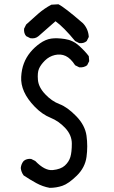

<svg xmlns="http://www.w3.org/2000/svg" viewBox="-20 -862 540 907"><path d="M214.8 25.4Q181.6 19.5 151.4 2.9Q121.1 -13.7 91.8 -33.2Q80.1 -48.8 78.1 -68.4Q80.1 -87.9 91.8 -101.6Q105.5 -113.3 127 -111.3L146.5 -101.6Q191.4 -54.7 229.5 -58.6Q267.6 -62.5 286.6 -80.1Q305.7 -97.7 312.5 -120.6Q319.3 -143.6 319.3 -183.6Q319.3 -223.6 288.6 -256.8Q257.8 -290 218.8 -305.7Q179.7 -321.3 144.5 -357.4Q109.4 -393.6 93.8 -428.7Q78.1 -463.9 80.1 -499Q82 -534.2 92.8 -562.5Q103.5 -590.8 123 -614.7Q142.6 -638.7 168.9 -657.2Q195.3 -675.8 221.7 -679.7Q248 -683.6 286.6 -677.7Q325.2 -671.9 354.5 -645Q383.8 -618.2 399.4 -596.7L401.4 -573.2L391.6 -553.7Q376 -542 354.5 -543.9L335 -553.7Q313.5 -586.9 290 -597.7Q266.6 -608.4 239.3 -602.1Q211.9 -595.7 191.9 -575.7Q171.9 -555.7 164.1 -537.1Q156.2 -518.6 159.2 -484.4Q162.1 -450.2 193.4 -417Q224.6 -383.8 261.2 -370.1Q297.9 -356.4 339.8 -313.5Q381.8 -270.5 388.7 -220.7Q395.5 -170.9 388.7 -120.6Q381.8 -70.3 342.8 -32.2Q303.7 5.9 274.9 15.6Q246.1 25.4 214.8 25.4ZM354.5 -658.2 335 -668Q280.3 -734.4 242.2 -761.7L162.1 -691.4Q146.5 -677.7 123 -681.6L103.5 -691.4Q91.8 -705.1 93.8 -726.6L103.5 -746.1Q130.9 -771.5 160.2 -796.9Q189.5 -822.3 222.7 -839.8L255.9 -841.8Q284.2 -828.1 372.1 -752Q397.5 -724.6 399.4 -687.5L389.6 -668Q376 -656.2 354.5 -658.2Z"/></svg>

Font: JasonHandwriting1
Style: Regular
Weight: 400
Version: Version 1.48.20